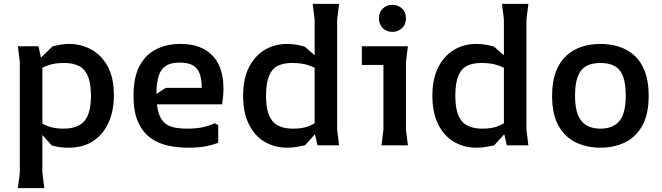

<svg xmlns="http://www.w3.org/2000/svg" viewBox="-20 -748 3409 988"><path d="M333 12Q312 12 290.5 9.5Q269 7 247 1L137 -121V-175Q153 -150 175.5 -129.5Q198 -109 230 -97.5Q262 -86 306 -86Q381 -86 414.5 -125.5Q448 -165 448 -254Q448 -320 432 -357Q416 -394 385.5 -409Q355 -424 311 -424Q263 -424 229.5 -412.5Q196 -401 172.5 -384Q149 -367 133 -349V-395L250 -509Q271 -515 293.5 -518.5Q316 -522 336 -522Q395 -522 447.5 -494.5Q500 -467 533 -408.5Q566 -350 566 -257Q566 -179 539 -118Q512 -57 460 -22.5Q408 12 333 12ZM72 220 82 140V-430L72 -510H178L198 -418V140L208 220Z M667 -255Q667 -353 699.5 -411.5Q732 -470 786.5 -496Q841 -522 908 -522Q984 -522 1033.5 -493Q1083 -464 1106.5 -413Q1130 -362 1130 -292Q1130 -271 1128 -252Q1126 -233 1123 -211H743V-237L833 -296H1018Q1018 -337 1008.5 -366Q999 -395 974.5 -410.5Q950 -426 904 -426Q860 -426 834 -409.5Q808 -393 796.5 -357.5Q785 -322 785 -263Q785 -206 795.5 -170Q806 -134 826.5 -116Q847 -98 876.5 -92Q906 -86 944 -86Q983 -86 1017 -92Q1051 -98 1085 -114L1103 -104V-13Q1074 -2 1037.5 5Q1001 12 949 12Q894 12 843.5 1Q793 -10 753.5 -39Q714 -68 690.5 -120.5Q667 -173 667 -255Z M1458 12Q1393 12 1341.5 -18.5Q1290 -49 1260.5 -109Q1231 -169 1231 -255Q1231 -344 1262 -403.5Q1293 -463 1344 -492.5Q1395 -522 1457 -522Q1479 -522 1502 -518.5Q1525 -515 1548 -508L1667 -405V-346Q1651 -366 1626 -383.5Q1601 -401 1566.5 -412.5Q1532 -424 1484 -424Q1439 -424 1409.5 -409.5Q1380 -395 1364.5 -357.5Q1349 -320 1349 -255Q1349 -166 1381 -126Q1413 -86 1489 -86Q1534 -86 1564 -97Q1594 -108 1613 -124Q1632 -140 1644 -155L1647 -108L1549 0Q1530 4 1506.5 8Q1483 12 1458 12ZM1614 0 1599 -65V-648L1589 -728H1725L1715 -648V-80L1725 0Z M1999 -584Q1970 -584 1950 -603Q1930 -622 1930 -654Q1930 -686 1950 -704.5Q1970 -723 1999 -723Q2028 -723 2048.5 -704.5Q2069 -686 2069 -654Q2069 -622 2048.5 -603Q2028 -584 1999 -584ZM1943 0 1953 -80V-414H1842V-510H2079L2069 -430V-80L2079 0Z M2432 12Q2367 12 2315.5 -18.5Q2264 -49 2234.5 -109Q2205 -169 2205 -255Q2205 -344 2236 -403.5Q2267 -463 2318 -492.5Q2369 -522 2431 -522Q2453 -522 2476 -518.5Q2499 -515 2522 -508L2641 -405V-346Q2625 -366 2600 -383.5Q2575 -401 2540.5 -412.5Q2506 -424 2458 -424Q2413 -424 2383.5 -409.5Q2354 -395 2338.5 -357.5Q2323 -320 2323 -255Q2323 -166 2355 -126Q2387 -86 2463 -86Q2508 -86 2538 -97Q2568 -108 2587 -124Q2606 -140 2618 -155L2621 -108L2523 0Q2504 4 2480.5 8Q2457 12 2432 12ZM2588 0 2573 -65V-648L2563 -728H2699L2689 -648V-80L2699 0Z M3070 12Q3001 12 2944.5 -14.5Q2888 -41 2854.5 -100Q2821 -159 2821 -256Q2821 -328 2840.5 -379Q2860 -430 2894.5 -461.5Q2929 -493 2973.5 -507.5Q3018 -522 3070 -522Q3121 -522 3166 -507.5Q3211 -493 3245.5 -461.5Q3280 -430 3299 -379Q3318 -328 3318 -256Q3318 -159 3284.5 -100Q3251 -41 3194.5 -14.5Q3138 12 3070 12ZM3070 -86Q3135 -86 3167.5 -125.5Q3200 -165 3200 -256Q3200 -318 3186 -355Q3172 -392 3143 -408Q3114 -424 3070 -424Q3026 -424 2997 -408Q2968 -392 2953.5 -355Q2939 -318 2939 -256Q2939 -165 2972 -125.5Q3005 -86 3070 -86Z"/></svg>

Font: AR One Sans SemiBold
Style: Regular
Weight: 600
Designer: Niteesh Yadav
Foundry: Niteesh Yadav
Version: Version 1.001;gftools[0.9.33]